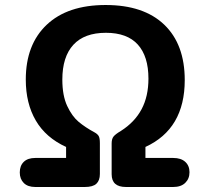

<svg xmlns="http://www.w3.org/2000/svg" viewBox="-20 -747 836 767"><path d="M59 -58Q59 -85 75 -100.5Q91 -116 121 -116H244V-160Q163 -197 123 -265.5Q83 -334 83 -429Q83 -569 166.5 -648Q250 -727 402 -727Q554 -727 636 -648.5Q718 -570 718 -427Q718 -232 561 -160V-116H672Q703 -116 720 -100.5Q737 -85 737 -59Q737 -33 720 -16.5Q703 0 672 0H483Q426 0 426 -51V-174Q426 -192 433.5 -201.5Q441 -211 463 -224Q518 -259 545.5 -310.5Q573 -362 573 -433Q573 -522 530.5 -569Q488 -616 403 -616Q317 -616 273 -568Q229 -520 229 -429Q229 -365 248.5 -323.5Q268 -282 294.5 -260Q321 -238 358 -218Q369 -212 374 -204Q379 -196 379 -175V-52Q379 -26 365 -13Q351 0 319 0H121Q91 0 75 -16Q59 -32 59 -58Z"/></svg>

Font: Mali
Style: Bold
Weight: 700
Designer: Kitiyaporn Chalermlarp | Katatrad Aksorn Co.,Ltd.
Foundry: Cadson Demak Co.,Ltd.
Version: Version 1.000; ttfautohint (v1.6)